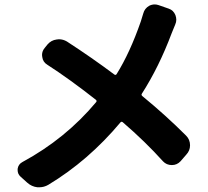

<svg xmlns="http://www.w3.org/2000/svg" viewBox="-20 -791 914 845"><path d="M610.4 -731.4Q616.2 -753.9 636.7 -765.6Q648.4 -771.5 661.1 -771.5Q668.9 -771.5 677.7 -768.6L722.7 -752.9Q743.2 -746.1 752 -724.6Q755.9 -713.9 755.9 -704.1Q755.9 -693.4 751 -682.6Q742.2 -662.1 735.4 -644.5Q679.7 -496.1 604.5 -378.9Q600.6 -373 606.4 -368.2Q710 -283.2 798.8 -194.3Q816.4 -176.8 816.4 -151.4Q816.4 -127.9 799.8 -110.4L774.4 -81.1Q758.8 -64.5 736.3 -64.5Q712.9 -64.5 697.3 -81.1Q620.1 -167 520.5 -252.9Q514.6 -257.8 509.8 -252Q369.1 -84 192.4 22.5Q173.8 33.2 153.3 33.2Q149.4 33.2 144.5 33.2Q119.1 30.3 99.6 12.7L70.3 -13.7Q57.6 -25.4 57.6 -42Q57.6 -44.9 57.6 -47.9Q60.5 -68.4 79.1 -78.1Q268.6 -180.7 403.3 -341.8Q407.2 -346.7 402.3 -351.6Q284.2 -444.3 188.5 -505.9Q168.9 -517.6 166 -540Q165 -544.9 165 -548.8Q165 -566.4 176.8 -580.1L188.5 -594.7Q205.1 -614.3 229.5 -617.2Q234.4 -618.2 239.3 -618.2Q257.8 -618.2 274.4 -608.4Q385.7 -536.1 483.4 -462.9Q489.3 -459 493.2 -464.8Q551.8 -558.6 599.6 -696.3Q604.5 -710 610.4 -731.4Z"/></svg>

Font: Gen Jyuu Gothic P Bold
Style: Bold
Weight: 700
Designer: [Source Han Sans]
Ryoko NISHIZUKA  (kana & ideographs); Paul D. Hunt (Latin, Greek & Cyrillic); Wenlong ZHANG  (bopomofo
Version: Version 1.002.20150607